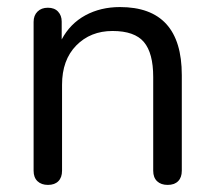

<svg xmlns="http://www.w3.org/2000/svg" viewBox="-20 -519 608 544"><path d="M495.1 -306.2V-35.2Q495.1 -16.1 484.6 -5.6Q474.1 4.9 455.1 4.9Q436 4.9 425 -5.6Q414.1 -16.1 414.1 -35.2V-300.8Q414.1 -368.7 387.7 -399.9Q361.3 -431.2 298.8 -431.2Q236.3 -431.2 196 -390.1Q155.8 -349.1 155.8 -278.8V-35.2Q155.8 -16.1 145.3 -5.6Q134.8 4.9 116 4.9Q97.2 4.9 86.2 -5.6Q75.2 -16.1 75.2 -35.2V-457Q75.2 -475.1 86.2 -486.1Q97.2 -497.1 115.7 -497.1Q134.3 -497.1 144.5 -486.1Q154.8 -475.1 154.8 -458V-407.2Q178.7 -452.1 221.9 -475.6Q265.1 -499 319.8 -499Q495.1 -499 495.1 -306.2Z"/></svg>

Font: Nunito-Regular
Style: Regular
Weight: 400
Designer: Vernon Adams
Foundry: newtypography
Version: Version 3.000